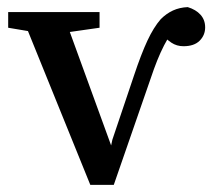

<svg xmlns="http://www.w3.org/2000/svg" viewBox="-20 -516 600 540"><path d="M3 -438V-482H260V-438L148 -422H98ZM234 4 37 -482H156L302 -81H287L296 -123L357 -304Q377 -364 394.5 -401.5Q412 -439 432 -462Q448 -478 466.5 -486.5Q485 -495 508 -496Q531 -489 544 -474.5Q557 -460 557 -439Q557 -417 541.5 -401.5Q526 -386 496 -386Q477 -386 462 -396Q447 -406 432 -423L449 -438L466 -430Q452 -409 441.5 -388.5Q431 -368 422 -345.5Q413 -323 404 -296L300 4Z"/></svg>

Font: Source Serif 4 18pt Medium
Style: Regular
Weight: 500
Designer: Frank Grießhammer
Foundry: Adobe Systems Incorporated
Version: Version 4.004;hotconv 1.0.116;makeotfexe 2.5.65601